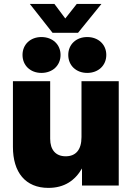

<svg xmlns="http://www.w3.org/2000/svg" viewBox="-20 -917 651 949"><path d="M219.2 11.7C298.8 11.7 351.1 -25.4 385.3 -84.5V0H566.9V-515.6H382.8V-239.3C382.8 -175.3 353.5 -144.5 304.7 -144.5C255.9 -144.5 228 -175.8 228 -231V-515.6H43.9V-190.9C43.9 -65.4 105.5 11.7 219.2 11.7ZM411.1 -556.6C465.8 -556.6 505.4 -593.3 505.4 -645.5C505.4 -697.3 465.8 -733.9 411.1 -733.9C356.4 -733.9 317.4 -697.3 317.4 -645.5C317.4 -593.3 356.4 -556.6 411.1 -556.6ZM184.6 -556.6C239.7 -556.6 279.3 -593.3 279.3 -645.5C279.3 -697.3 239.7 -733.9 184.6 -733.9C130.4 -733.9 91.3 -697.3 91.3 -645.5C91.3 -593.3 130.4 -556.6 184.6 -556.6ZM249 -897.5H127.9V-897L239.7 -754.9H365.7L481 -897V-897.5H359.4L302.7 -825.7Z"/></svg>

Font: Raveo Display Display ExtraBold
Style: Regular
Weight: 800
Designer: Jakub Foglar, Rasmus Andersson (Inter)
Foundry: Jakubfoglar.com
Version: Version 1.100;Glyphs 3.2.3 (3260)